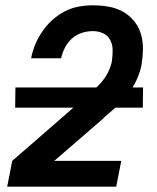

<svg xmlns="http://www.w3.org/2000/svg" viewBox="-20 -702 590 722"><path d="M417 0H7L26 -97L295 -331Q312 -346 329.5 -361Q347 -376 362 -393.5Q377 -411 387 -431.5Q397 -452 401 -473V-475Q404 -495 403.5 -515.5Q403 -536 394 -552.5Q385 -569 367.5 -577Q350 -585 329 -585Q309 -585 288 -578.5Q267 -572 250.5 -557Q234 -542 224 -522.5Q214 -503 210 -483H97Q102 -509 112.5 -534.5Q123 -560 139 -583.5Q155 -607 176.5 -626.5Q198 -646 223 -659Q248 -672 275 -677Q302 -682 328 -682Q359 -682 388 -677Q417 -672 441.5 -658.5Q466 -645 484 -623Q502 -601 510 -574Q518 -547 517.5 -517Q517 -487 512 -457Q506 -428 493 -400Q480 -372 461 -347.5Q442 -323 418.5 -301.5Q395 -280 371 -260L370 -259Q370 -258 369.5 -258Q369 -258 369 -257L184 -97H436ZM517 -297H37L38 -373H518Z"/></svg>

Font: Lode
Style: Bold Italic
Weight: 700
Italic angle: -11°
Monospace: yes
Designer: Belleve Invis
Foundry: Belleve Invis
Version: Version 29.2.0; ttfautohint (v1.8.3)